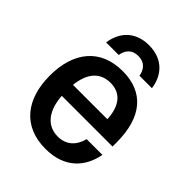

<svg xmlns="http://www.w3.org/2000/svg" viewBox="-201 -797 919 919"><g transform="rotate(45 258.5 -338.0)"><path d="M196.7 -553.3C202.5 -589.2 223.3 -616.7 266.7 -616.7C310 -616.7 331.7 -589.2 337.5 -553.3H421.7C411.7 -629.2 361.7 -689.2 266.7 -689.2C171.7 -689.2 122.5 -629.2 111.7 -553.3ZM266.7 12.5C396.7 12.5 461.7 -63.3 480 -160H373.3C360 -107.5 325 -70.8 266.7 -70.8C190 -70.8 148.3 -131.7 142.5 -222.5H485.8V-250C485.8 -421.7 407.5 -512.5 265 -512.5C114.2 -512.5 33.3 -410 33.3 -250.8C33.3 -90.8 114.2 12.5 266.7 12.5ZM143.3 -297.5C152.5 -385 194.2 -431.7 264.2 -431.7C332.5 -431.7 371.7 -384.2 375.8 -297.5Z"/></g></svg>

Font: Familjen Grotesk Medium
Style: Regular
Weight: 500
Designer: Anders Wikstroem, Jonas Baeckman, Matilda Gysing, Kristian Moeller
Foundry: Familjen STHLM AB
Version: Version 2.000